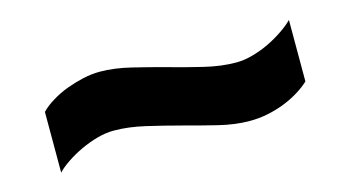

<svg xmlns="http://www.w3.org/2000/svg" viewBox="-36 -494 661 363"><g transform="rotate(-15 294.5 -312.5)"><path d="M540.1 -275.2Q530.7 -266.3 517.1 -257.9Q503.5 -249.5 487.6 -243.3Q471.8 -237.1 454.7 -233.7Q437.6 -230.2 419.3 -230.2Q391.1 -230.2 358.9 -238.1Q326.7 -246 293.6 -255Q260.4 -263.9 227.5 -271.5Q194.6 -279.2 165.8 -279.2Q150 -279.2 133.2 -274.5Q116.3 -269.8 100.5 -262.4Q84.7 -255 71.3 -246Q57.9 -237.1 49.5 -228.2V-347Q58.4 -356.4 73 -365.3Q87.6 -374.3 103.7 -380.2Q119.8 -386.1 136.6 -389.9Q153.5 -393.6 169.3 -393.6Q197 -393.6 230 -385.6Q262.9 -377.7 295.8 -368.6Q328.7 -359.4 361.6 -351.5Q394.6 -343.6 423.8 -343.6Q438.6 -343.6 455.7 -348.3Q472.8 -353 488.1 -360.4Q503.5 -367.8 517.1 -377Q530.7 -386.1 540.1 -395.5Z"/></g></svg>

Font: AKL FREE 001
Style: Regular
Weight: 400
Designer: AKL
Foundry: AKL
Version: Version 1.00;August 10, 2024;FontCreator 13.0.0.2630 64-bit